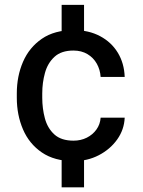

<svg xmlns="http://www.w3.org/2000/svg" viewBox="-20 -664 596 803"><path d="M331.5 -502.4H237.8V-643.6H331.5ZM331.5 119.6H237.8V-21H331.5ZM288.1 9.8Q208 9.8 155 -26.4Q102.1 -62.5 76.2 -122.8Q50.3 -183.1 50.3 -254.9V-273.4Q50.3 -345.7 76.4 -405.8Q102.5 -465.8 155.3 -502Q208 -538.1 288.1 -538.1Q351.1 -538.1 398.4 -512.9Q445.8 -487.8 472.7 -443.6Q499.5 -399.4 501.5 -342.3H400.9Q398.9 -372.6 384.8 -397.7Q370.6 -422.9 345.7 -437.7Q320.8 -452.6 287.1 -452.6Q236.3 -452.6 207.8 -426.3Q179.2 -399.9 168 -358.9Q156.7 -317.9 156.7 -273.4V-254.9Q156.7 -210.4 167.7 -169.2Q178.7 -127.9 207.3 -101.8Q235.8 -75.7 287.6 -75.7Q317.9 -75.7 342.8 -88.1Q367.7 -100.6 383.3 -122.3Q398.9 -144 400.9 -171.9H501.5Q499.5 -122.1 470.2 -80.8Q440.9 -39.6 393.3 -14.9Q345.7 9.8 288.1 9.8Z"/></svg>

Font: Heebo Medium
Style: Regular
Weight: 500
Designer: Oded Ezer
Foundry: Ezer Type House
Version: Version 3.100